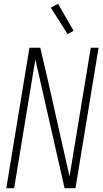

<svg xmlns="http://www.w3.org/2000/svg" viewBox="-20 -985 540 1005"><path d="M13 0 134 -735H191L228 -576L344 -61L455 -735H496L375 0H318L165 -674L54 0ZM334 -806 246 -945 284 -965 365 -824Z"/></svg>

Font: Iosevka SS18 Extralight
Style: Italic
Weight: 200
Italic angle: -9°
Monospace: yes
Designer: Belleve Invis
Foundry: Belleve Invis
Version: Version 25.1.1; ttfautohint (v1.8.4)